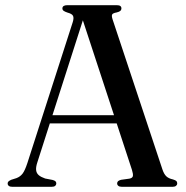

<svg xmlns="http://www.w3.org/2000/svg" viewBox="-20 -720 716 740"><path d="M160.5 -276H447L449.5 -244.5H156.5ZM197 -13Q197 -7.5 192.8 -3.8Q188.5 0 179 0H27.5Q18.5 0 14 -3.5Q9.5 -7 9.5 -13Q9.5 -17.5 12.5 -20.5Q15.5 -23.5 23 -27L43.5 -33.5Q58 -39 67 -50.8Q76 -62.5 85.5 -91.5L260 -633.5Q265.5 -650.5 261.5 -658.8Q257.5 -667 240 -671.5Q229.5 -675 225 -678.5Q220.5 -682 220.5 -687.5Q220.5 -693.5 225.2 -696.8Q230 -700 239 -700H430Q439.5 -700 443.8 -696.8Q448 -693.5 448 -687.5Q448 -682 444 -678.2Q440 -674.5 429.5 -672Q415 -669.5 412.2 -664Q409.5 -658.5 414 -645L606 -67Q612 -49 621 -40.5Q630 -32 646.5 -28.5Q656.5 -25.5 659.8 -22.2Q663 -19 663 -13Q663 -7.5 658.5 -3.8Q654 0 645 0H450Q440.5 0 436 -3.8Q431.5 -7.5 431.5 -13Q431.5 -18.5 435.2 -21.8Q439 -25 446.5 -27L479 -31.5Q491 -34 492.2 -41.8Q493.5 -49.5 488.5 -65.5L294.5 -656.5L307.5 -667L124 -94.5Q118 -76.5 119.2 -64.5Q120.5 -52.5 129.2 -45Q138 -37.5 154 -32L182.5 -26.5Q190 -24.5 193.5 -21.5Q197 -18.5 197 -13Z"/></svg>

Font: Fraunces 60pt
Style: Regular
Weight: 400
Version: Version 1.000;[b76b70a41]